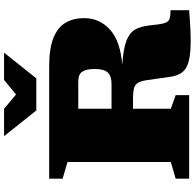

<svg xmlns="http://www.w3.org/2000/svg" viewBox="-27 -948 983 970"><g transform="rotate(-90 465.0 -463.5)"><path d="M47 -639V-707H614.5Q705.5 -707 758.8 -685.2Q812 -663.5 835 -623.8Q858 -584 858 -530Q858 -453.5 800.5 -400.5Q743 -347.5 622.5 -338Q702.5 -332.5 743.2 -317Q784 -301.5 800 -273.2Q816 -245 821 -201L826 -158.5Q829.5 -130 836 -116.2Q842.5 -102.5 856.8 -98.2Q871 -94 898 -94V0Q796 8.5 732 7.8Q668 7 632.5 -4.2Q597 -15.5 581.5 -38.5Q566 -61.5 561 -97.5L545.5 -207.5Q541 -240 532.5 -256.2Q524 -272.5 505 -278Q486 -283.5 449 -283.5H400V-92.5L469 -68V0H47V-68L131 -92.5V-614.5ZM525.5 -392Q566 -392 583.5 -411.5Q601 -431 601 -475.5Q601 -519.5 587.5 -539.8Q574 -560 538.5 -560H400V-392ZM683.5 -935 553.5 -772H391.5L261.5 -935H399.5L472.5 -874.5L545.5 -935Z"/></g></svg>

Font: Newsreader Caption ExtraBold
Style: Regular
Weight: 800
Designer: Hugues Gentile
Foundry: Production Type
Version: Version 1.001